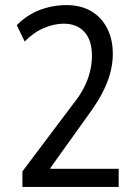

<svg xmlns="http://www.w3.org/2000/svg" viewBox="-20 -734 538 754"><path d="M68 0V-61L266 -324Q292 -356 308.5 -387.5Q325 -419 333 -451Q341 -483 341 -516Q341 -576 311.5 -608.5Q282 -641 230 -641Q193 -641 152.5 -624Q112 -607 77 -571L46 -635Q86 -676 136.5 -695Q187 -714 241 -714Q297 -714 337.5 -690.5Q378 -667 400.5 -623.5Q423 -580 423 -522Q423 -490 415.5 -458Q408 -426 394.5 -395.5Q381 -365 363 -336Q345 -307 325 -280L179 -76L177 -71H446V0Z"/></svg>

Font: Nunito Sans 7pt Condensed
Style: Regular
Weight: 400
Width: 3
Designer: Vernon Adams
Foundry: Vernon Adams
Version: Version 3.101;gftools[0.9.27]